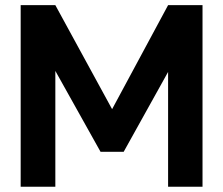

<svg xmlns="http://www.w3.org/2000/svg" viewBox="-20 -710 849 730"><path d="M750 -690.4V0H619.1V-436.5L450.2 -132.8H362.3L190.4 -440.4V0H58.6V-690.4H190.4L406.2 -294.9L619.1 -690.4Z"/></svg>

Font: Dinish Expanded
Style: Bold
Weight: 700
Width: 7
Designer: Charles Nix
Foundry: Playbeing
Version: Version 2.005; ttfautohint (v1.8.3)